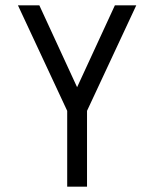

<svg xmlns="http://www.w3.org/2000/svg" viewBox="-20 -678 570 710"><path d="M228.5 -268.1 46.4 -658.2H125.5L265.1 -355.5L404.8 -658.2H483.9L301.8 -268.1V12.2H228.5Z"/></svg>

Font: AzarMehrMonospaced
Style: SansBold
Weight: 1
Designer: Amin Abedi
Version: Version 1.00